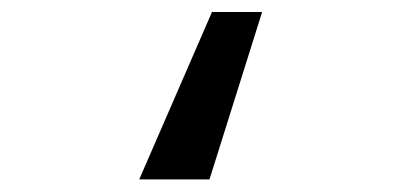

<svg xmlns="http://www.w3.org/2000/svg" viewBox="-20 -157 655 314"><path d="M408.7 -137.4 322.6 136.4H207.7L326.7 -137.4Z"/></svg>

Font: Fira Code Medium
Style: Regular
Weight: 500
Designer: Carrois Corporate, Edenspiekermann AG, Nikita Prokopov
Foundry: Carrois Corporate, Edenspiekermann AG, Nikita Prokopov
Version: Version 6.002